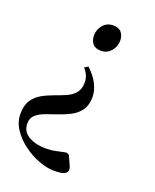

<svg xmlns="http://www.w3.org/2000/svg" viewBox="-137 -537 667 826"><g transform="rotate(20 197.0 -124.5)"><path d="M224 -341Q198 -341 186 -356Q174 -371 174 -394Q174 -420 191.5 -441Q209 -462 238 -462Q264 -462 276 -447Q288 -432 288 -409Q288 -383 270 -362Q252 -341 224 -341ZM211 213Q178 213 140 198.5Q102 184 68.5 159Q35 134 13.5 101.5Q-8 69 -8 32Q-8 -7 7.5 -30.5Q23 -54 47.5 -68Q72 -82 99 -91.5Q126 -101 150.5 -111.5Q175 -122 190.5 -140Q206 -158 206 -188Q206 -207 199.5 -221.5Q193 -236 181 -249L198 -259Q259 -201 259 -141Q259 -104 242.5 -81Q226 -58 200.5 -44.5Q175 -31 146.5 -21.5Q118 -12 92 -2.5Q66 7 50 21.5Q34 36 34 60Q34 98 66.5 116.5Q99 135 142 135Q152 135 165.5 134Q179 133 192 130L235 121L248 126L267 168Q272 178 272 187Q272 198 259.5 205.5Q247 213 211 213Z"/></g></svg>

Font: Spectral Medium
Style: Italic
Weight: 500
Italic angle: -10°
Designer: Jean-Baptiste Levee
Foundry: Production Type
Version: Version 2.001